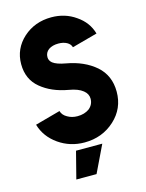

<svg xmlns="http://www.w3.org/2000/svg" viewBox="-133 -792 817 1073"><g transform="rotate(-15 275.5 -256.0)"><path d="M172 200H289L364 44H212ZM271 -712Q175 -712 108 -652Q75 -622 58 -584.5Q41 -547 41 -502Q41 -414 103 -363Q164 -312 260 -295Q314 -286 341 -264Q366 -244 366 -216Q366 -182 339 -160Q311 -140 271 -140Q238 -140 213 -155Q187 -169 180 -194L34 -154Q55 -81 122 -34Q188 12 271 12Q374 12 446 -54Q517 -119 517 -216Q517 -310 452 -367Q386 -424 283 -442Q232 -451 210 -468Q193 -482 193 -502Q193 -529 215 -545Q237 -560 271 -560Q300 -560 320 -549Q340 -538 345 -519L492 -559Q473 -627 411 -669Q350 -712 271 -712Z"/></g></svg>

Font: Unageo
Style: ExtraBold
Weight: 800
Designer: Richard Sepsi
Foundry: Richard Sepsi
Version: Version 2.000